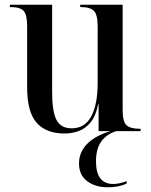

<svg xmlns="http://www.w3.org/2000/svg" viewBox="-20 -556 639 814"><path d="M254 10Q175 10 135 -36Q95 -82 95 -185V-446Q95 -494 80 -510Q65 -526 25 -526H22V-536H201V-165Q201 -83 219.5 -47.5Q238 -12 284 -12Q340 -12 367 -63Q394 -114 394 -203V-445Q394 -494 378 -510Q362 -526 323 -526H320V-536H500V-88Q500 -40 516.5 -25Q533 -10 573 -10H576V0H398V-114H396Q386 -63 363.5 -36.5Q341 -10 312.5 0Q284 10 254 10ZM437 238Q384 238 349.5 212Q315 186 315 137Q315 90 348.5 55Q382 20 448 0H473Q433 12 410 43Q387 74 387 128Q387 224 460 224Q485 224 517 212V222Q485 238 437 238Z"/></svg>

Font: Noto Serif Display SemiCondensed Medium
Style: Regular
Weight: 500
Width: 4
Designer: Monotype Design Team
Foundry: Monotype Imaging Inc.
Version: Version 2.009